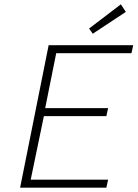

<svg xmlns="http://www.w3.org/2000/svg" viewBox="-20 -868 640 888"><path d="M73 0 205 -659H596L588 -622H240L189 -368H480L472 -331H183L122 -37H480L472 0ZM409 -712 392 -736 539 -848 562 -813Z"/></svg>

Font: Source Code Pro ExtraLight Light
Style: Italic
Weight: 300
Italic angle: -11°
Monospace: yes
Version: Version 1.016;hotconv 1.0.116;makeotfexe 2.5.65601